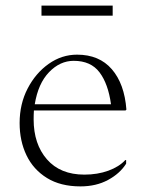

<svg xmlns="http://www.w3.org/2000/svg" viewBox="-20 -655 521 685"><path d="M267 10Q196 10 147.5 -20Q99 -50 74.5 -101Q50 -152 50 -216Q50 -284 78.5 -339Q107 -394 153.5 -427Q200 -460 255 -460Q334 -460 379 -408Q424 -356 431 -264L428 -261H101Q100 -246 100 -229Q100 -141 147.5 -86.5Q195 -32 281 -32Q328 -32 366.5 -46Q405 -60 427 -84H430V-71Q408 -36 365.5 -13Q323 10 267 10ZM243 -438Q194 -438 155 -397.5Q116 -357 104 -283H376Q366 -356 335 -397Q304 -438 243 -438ZM128 -599V-635H382V-599Z"/></svg>

Font: Spectral ExtraLight
Style: Regular
Weight: 275
Designer: Jean-Baptiste Levee
Foundry: Production Type
Version: Version 2.001